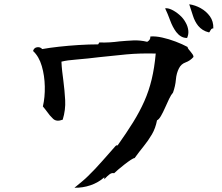

<svg xmlns="http://www.w3.org/2000/svg" viewBox="-20 -842 1040 900"><path d="M887 -575Q871 -557 850 -549.5Q829 -542 819 -522Q807 -499 804.5 -469Q802 -439 791 -408Q782 -398 772.5 -378Q763 -358 753.5 -336.5Q744 -315 734.5 -298.5Q725 -282 716 -278Q709 -241 692 -212Q675 -183 653.5 -156.5Q632 -130 611 -101Q606 -101 593 -92.5Q580 -84 564 -71.5Q548 -59 534.5 -47.5Q521 -36 515 -30Q504 -33 493 -24.5Q482 -16 474 -7Q471 -4 469 -2V-11Q441 14 404 26.5Q367 39 329 38Q329 38 340 29Q351 20 366 7.5Q381 -5 393 -17Q427 -50 461.5 -89.5Q496 -129 521 -157Q527 -163 531 -160Q573 -219 604 -269Q635 -319 656.5 -367.5Q678 -416 691 -470Q704 -524 710 -591Q637 -593 572 -587Q507 -581 445 -574Q419 -571 392.5 -568Q366 -565 339 -563Q296 -560 268 -553Q269 -530 271.5 -508Q274 -486 277 -464Q283 -418 285.5 -372.5Q288 -327 274 -281Q245 -270 229 -285Q213 -300 200 -319Q195 -325 190.5 -331.5Q186 -338 181 -343Q191 -386 190 -436.5Q189 -487 176 -532Q163 -577 135 -603Q139 -618 153.5 -620.5Q168 -623 178 -612Q211 -618 256 -623Q301 -628 349 -631Q397 -634 438 -634Q442 -634 443 -639Q444 -643 447 -643Q471 -642 494.5 -643.5Q518 -645 540 -648Q573 -651 605 -652.5Q637 -654 670 -646Q677 -650 681 -655.5Q685 -661 685 -671Q709 -673 740.5 -666Q772 -659 803.5 -647Q835 -635 859 -622Q860 -616 864.5 -610.5Q869 -605 874 -599Q879 -593 883 -587Q887 -581 887 -575ZM980 -709Q974 -709 971 -706Q968 -703 966 -699Q963 -692 960 -690Q943 -694 930.5 -702Q918 -710 909 -721Q893 -741 884.5 -768Q876 -795 867 -822Q895 -818 921 -803.5Q947 -789 964 -765.5Q981 -742 980 -709ZM857 -664Q841 -664 828.5 -671.5Q816 -679 806 -692Q789 -715 777.5 -746.5Q766 -778 754 -803Q767 -805 785 -796.5Q803 -788 821.5 -772Q840 -756 851 -735Q860 -719 862.5 -700.5Q865 -682 857 -664Z"/></svg>

Font: Yuji Syuku
Style: Regular
Weight: 400
Designer: Kataoka Yuji
Foundry: Kinuta Font Factory
Version: Version 3.002